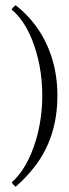

<svg xmlns="http://www.w3.org/2000/svg" viewBox="-20 -565 264 736"><path d="M200 -198Q200 -38 112 75Q80 116 40 151Q34 146 29 140L25 134Q86 80 119 -32Q142 -113 142 -198Q142 -315 102 -415Q71 -490 25 -528Q23 -528 30 -536Q37 -544 40 -545Q143 -464 181 -336Q200 -272 200 -198Z"/></svg>

Font: AMoshref-Naskh
Style: Naskh
Weight: 500
Version: Version 0.001